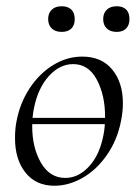

<svg xmlns="http://www.w3.org/2000/svg" viewBox="-20 -580 438 614"><path d="M64 -203H343V-183H64ZM28 -138Q28 -169 33 -193Q44 -251 75 -298Q106 -345 150 -372Q194 -399 243 -399Q305 -399 339 -357.5Q373 -316 373 -250Q373 -222 367 -193Q355 -132 322 -84.5Q289 -37 244.5 -11.5Q200 14 154 14Q95 14 61.5 -28Q28 -70 28 -138ZM311 -149Q316 -173 316 -207Q316 -276 289.5 -325.5Q263 -375 214 -375Q171 -375 136.5 -337Q102 -299 89 -236Q83 -208 83 -176Q83 -108 111 -59.5Q139 -11 189 -11Q231 -11 265 -48Q299 -85 311 -149ZM134 -519Q134 -538 145.5 -549Q157 -560 177 -560Q197 -560 208 -549.5Q219 -539 219 -519Q219 -499 208 -488.5Q197 -478 177 -478Q157 -478 145.5 -489Q134 -500 134 -519ZM310 -519Q310 -538 321.5 -549Q333 -560 353 -560Q373 -560 383.5 -549.5Q394 -539 394 -519Q394 -500 383.5 -489Q373 -478 353 -478Q333 -478 321.5 -489Q310 -500 310 -519Z"/></svg>

Font: Cormorant Garamond
Style: Italic
Weight: 400
Italic angle: -10°
Designer: Christian Thalmann (Catharsis Fonts)
Foundry: Catharsis Fonts
Version: Version 4.000